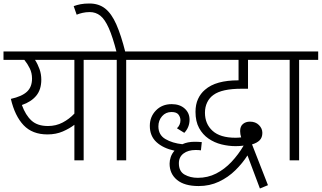

<svg xmlns="http://www.w3.org/2000/svg" viewBox="-20 -916 1838 1097"><path d="M568 -622V-574H458V0H405V-203Q378 -182 339 -165Q300 -148 251 -148Q165 -148 115 -200.5Q65 -253 42 -351Q105 -365 134 -392Q163 -419 163 -467Q163 -499 150 -525.5Q137 -552 119 -574H0V-622ZM105 -316Q126 -258 160 -227Q194 -196 254 -196Q300 -196 338 -216Q376 -236 405 -267V-574H180Q196 -549 206 -520.5Q216 -492 216 -461Q216 -404 187 -369Q158 -334 105 -316Z M701 -574V0H647V-574H553V-622H810V-574ZM647 -615Q624 -705 601.5 -755.5Q579 -806 553 -826.5Q527 -847 493 -847Q471 -847 451.5 -842.5Q432 -838 418 -832L401 -881Q420 -888 441 -892Q462 -896 491 -896Q544 -896 580.5 -867.5Q617 -839 644.5 -777Q672 -715 697 -615Z M1511 142 1465 161 1394 -28Q1366 16 1325 56.5Q1284 97 1231 122Q1178 147 1115 147Q1034 147 991.5 112Q949 77 949 19Q949 1 955.5 -18.5Q962 -38 977 -55Q912 -69 874 -104Q836 -139 836 -197Q836 -249 871 -285Q906 -321 961 -321Q1007 -321 1035 -296Q1063 -271 1063 -232Q1063 -189 1033 -157L991 -183Q1011 -202 1011 -229Q1011 -246 1000 -261Q989 -276 960 -276Q927 -276 906 -252Q885 -228 885 -194Q885 -145 925 -121.5Q965 -98 1022 -92Q1052 -106 1092 -106Q1115 -106 1133 -104L1128 -57Q1122 -58 1114 -58.5Q1106 -59 1098 -59Q1055 -59 1028.5 -39Q1002 -19 1002 17Q1002 63 1034.5 81.5Q1067 100 1110 100Q1167 100 1215 75.5Q1263 51 1302.5 9Q1342 -33 1372 -84Q1351 -81 1326 -81Q1286 -81 1245.5 -91Q1205 -101 1171.5 -124Q1138 -147 1117.5 -184.5Q1097 -222 1097 -277Q1097 -319 1111.5 -350.5Q1126 -382 1151 -403Q1183 -431 1230.5 -444Q1278 -457 1340 -457H1343V-574H795V-622H1556V-574H1397V-409H1360Q1248 -409 1200 -374Q1177 -358 1164 -331.5Q1151 -305 1151 -272Q1151 -208 1194.5 -168.5Q1238 -129 1325 -129Q1333 -129 1341 -129.5Q1349 -130 1358 -131Q1352 -149 1352 -167Q1352 -194 1368 -207.5Q1384 -221 1408 -221Q1440 -221 1459.5 -201.5Q1479 -182 1479 -157Q1479 -130 1463.5 -114.5Q1448 -99 1420 -91Z M1689 -574V0H1635V-574H1541V-622H1798V-574Z"/></svg>

Font: Noto Sans Light
Style: Italic
Weight: 300
Italic angle: -12°
Designer: Monotype Design Team
Foundry: Monotype Imaging Inc.
Version: Version 2.013; ttfautohint (v1.8.4.7-5d5b)